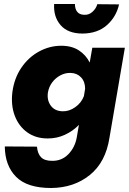

<svg xmlns="http://www.w3.org/2000/svg" viewBox="-20 -699 645 961"><path d="M251 -679H355Q355 -655 366 -640.5Q377 -626 400 -625Q424 -623 442.5 -639.5Q461 -656 467 -678L576 -677Q562 -615 515.5 -573.5Q469 -532 394 -531Q320 -531 283.5 -573Q247 -615 251 -679ZM4 34 165 35Q168 70 185.5 88Q203 106 240 106Q289 107 322 73Q355 39 364 -10L375 -74Q345 -43 305 -24.5Q265 -6 219 -6Q159 -6 116.5 -36.5Q74 -67 54 -119.5Q34 -172 42 -238Q51 -307 86.5 -359.5Q122 -412 175 -441Q228 -470 287 -470Q339 -470 374.5 -447Q410 -424 429 -386L442 -460H605L528 -10Q509 113 429.5 177Q350 241 236 242Q116 242 60.5 186Q5 130 4 34ZM220 -237Q214 -198 234 -170.5Q254 -143 293 -142Q326 -141 356.5 -162.5Q387 -184 400 -218L406 -255Q406 -290 386 -311.5Q366 -333 334 -334Q307 -335 282.5 -322Q258 -309 241.5 -287Q225 -265 220 -237Z"/></svg>

Font: Jost* Heavy
Style: Italic
Weight: 800
Italic angle: -10°
Version: Version 3.7